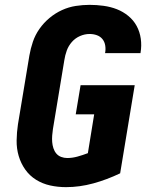

<svg xmlns="http://www.w3.org/2000/svg" viewBox="-20 -763 640 791"><path d="M252 8Q218 8 186.5 1Q155 -6 128.5 -22.5Q102 -39 84 -64.5Q66 -90 57 -120.5Q48 -151 48.5 -184.5Q49 -218 54 -251L101 -534Q106 -563 115.5 -591Q125 -619 142.5 -644Q160 -669 184 -689Q208 -709 235.5 -721.5Q263 -734 292 -738.5Q321 -743 349 -743Q378 -743 407 -739Q436 -735 461.5 -725Q487 -715 508.5 -697.5Q530 -680 543 -656Q556 -632 560 -603.5Q564 -575 559 -546Q559 -546 559 -545Q559 -544 559 -544H413Q413 -544 413 -544.5Q413 -545 413 -545Q416 -560 413.5 -575.5Q411 -591 402 -602Q393 -613 379 -618Q365 -623 349 -623Q329 -623 309.5 -614.5Q290 -606 276 -590Q262 -574 255 -554.5Q248 -535 245 -515L198 -231Q196 -218 195 -204.5Q194 -191 195 -178Q196 -165 200 -152.5Q204 -140 212 -130.5Q220 -121 232 -116.5Q244 -112 257 -112Q278 -112 299.5 -118Q321 -124 342 -132L368 -292H292L312 -412H535L475 -49Q421 -23 364.5 -7.5Q308 8 252 8Z"/></svg>

Font: Iosevka SS04 Hv Ex Obl
Style: Regular
Weight: 900
Width: 7
Italic angle: -9°
Monospace: yes
Designer: Belleve Invis
Foundry: Belleve Invis
Version: Version 19.0.0; ttfautohint (v1.8.4)